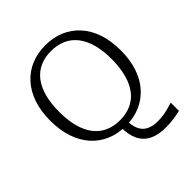

<svg xmlns="http://www.w3.org/2000/svg" viewBox="-249 -885 1252 1252"><g transform="rotate(-45 377.0 -259.0)"><path d="M348 2 405 -10Q405 44 420.5 77.5Q436 111 467.5 127Q499 143 546 143Q575 143 599.5 139Q624 135 646.5 129Q669 123 691 116V192Q662 199 626 204Q590 209 554 209Q487 209 440.5 186.5Q394 164 370.5 117.5Q347 71 348 2ZM377 17Q305 17 245.5 -8Q186 -33 142.5 -81Q99 -129 75.5 -198Q52 -267 52 -355Q52 -444 75.5 -512.5Q99 -581 142.5 -629Q186 -677 245.5 -702Q305 -727 377 -727Q449 -727 508.5 -702Q568 -677 611.5 -629Q655 -581 678.5 -512.5Q702 -444 702 -355Q702 -267 678.5 -198Q655 -129 611.5 -81Q568 -33 508.5 -8Q449 17 377 17ZM377 -36Q433 -36 478 -56Q523 -76 554.5 -116Q586 -156 602.5 -216Q619 -276 620 -355Q620 -434 603.5 -494Q587 -554 555.5 -594Q524 -634 478.5 -654Q433 -674 377 -674Q320 -674 275 -654Q230 -634 198.5 -594Q167 -554 150.5 -494Q134 -434 134 -355Q134 -276 150.5 -216Q167 -156 198.5 -116Q230 -76 275 -56Q320 -36 377 -36Z"/></g></svg>

Font: Roboto Serif SemiCondensed Light
Style: Regular
Weight: 300
Width: 4
Designer: Greg Gazdowicz
Foundry: Commercial Type
Version: Version 1.007